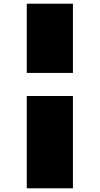

<svg xmlns="http://www.w3.org/2000/svg" viewBox="-20 -895 540 1040"><path d="M125 -875H375V-500H125ZM125 -375H375V125H125Z"/></svg>

Font: Dogica Pixel
Style: Bold
Weight: 700
Designer: Roberto Mocci
Version: Version 001.000